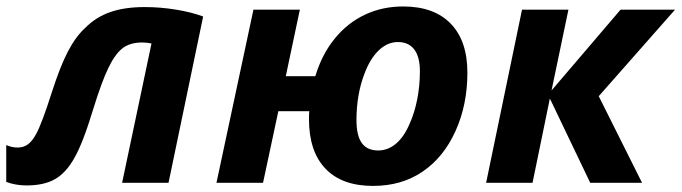

<svg xmlns="http://www.w3.org/2000/svg" viewBox="-47 -577 2151 606"><path d="M-27.3 -2.9V-119.1Q-9.3 -111.3 8.3 -111.3Q27.3 -111.3 41 -121.3Q54.7 -131.3 66.9 -153.8Q84.5 -185.1 116.7 -286.1Q143.1 -368.2 167.5 -414.8Q191.9 -461.4 221.7 -488.8Q255.4 -522.9 300.8 -538.8Q346.2 -554.7 409.7 -554.7Q459.5 -554.7 508.5 -546.6Q557.6 -538.6 594.2 -524.9L484.9 0H338.4L431.2 -439.9Q416 -442.9 401.4 -442.9Q363.3 -442.9 339.6 -424.6Q315.9 -406.2 294.9 -362.3Q273.9 -319.3 246.6 -230.5Q213.9 -123 187 -77.1Q161.1 -31.2 126.5 -11.5Q91.8 8.3 36.6 8.3Q2.4 8.3 -27.3 -2.9Z M928.2 -201.2Q928.2 -217.8 929.2 -226.1H831.5L783.2 0H636.2L752.9 -546.4H899.4L855 -336.4H948.2Q968.8 -404.8 1008.8 -454.3Q1048.8 -503.9 1104 -530.3Q1159.2 -556.6 1225.6 -556.6Q1322.8 -556.6 1375.5 -502.4Q1428.2 -448.2 1428.2 -347.7Q1428.2 -246.1 1390.6 -163.1Q1353 -80.1 1286.6 -35.2Q1220.7 9.8 1130.4 9.8Q1032.2 9.8 980.2 -44.7Q928.2 -99.1 928.2 -201.2ZM1246.1 -187Q1261.2 -220.2 1269.8 -263.2Q1278.3 -306.2 1278.3 -352.1Q1278.3 -397.5 1260.5 -420.9Q1242.7 -444.3 1209 -444.3Q1176.3 -444.3 1148.9 -418.5Q1121.6 -392.6 1104 -346.2Q1078.1 -279.8 1078.1 -197.8Q1078.1 -148.9 1095 -125.5Q1111.8 -102.1 1146.5 -102.1Q1177.7 -102.1 1203.4 -124Q1229 -146 1246.1 -187Z M1600.6 -546.4H1747.1L1693.8 -291.5L1911.6 -546.4H2083.5L1842.8 -273.4L1979.5 0H1815.9L1688.5 -266.1L1633.8 0H1487.3Z"/></svg>

Font: Viking Open Sans
Style: Bold Italic
Weight: 700
Italic angle: -12°
Foundry: Ascender Corporation
Version: Version 2.000